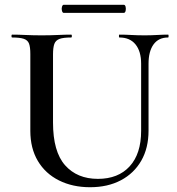

<svg xmlns="http://www.w3.org/2000/svg" viewBox="-20 -770 741 804"><path d="M571 -503Q571 -555 547.5 -584Q524 -613 480 -613Q478 -613 478 -619Q478 -625 480 -625Q505 -625 530.5 -623.5Q556 -622 586 -622Q612 -622 637.5 -623.5Q663 -625 684 -625Q686 -625 686 -619Q686 -613 684 -613Q644 -613 623 -584Q602 -555 602 -503V-223Q602 -150 571.5 -97Q541 -44 486 -15Q431 14 357 14Q284 14 227 -14.5Q170 -43 138.5 -96Q107 -149 107 -222V-544Q107 -573 101.5 -587.5Q96 -602 79.5 -607.5Q63 -613 31 -613Q28 -613 28 -619Q28 -625 31 -625Q56 -625 87.5 -623.5Q119 -622 154 -622Q191 -622 222 -623.5Q253 -625 278 -625Q281 -625 281 -619Q281 -613 278 -613Q245 -613 229 -607Q213 -601 207.5 -586Q202 -571 202 -542V-257Q202 -135 252.5 -78Q303 -21 390 -21Q475 -21 523 -73.5Q571 -126 571 -222ZM247 -716Q242 -716 239.5 -724.5Q237 -733 239.5 -741.5Q242 -750 247 -750H498Q504 -750 506 -741.5Q508 -733 506 -724.5Q504 -716 498 -716Z"/></svg>

Font: Cormorant SemiBold
Style: Regular
Weight: 600
Designer: Christian Thalmann (Catharsis Fonts)
Foundry: Catharsis Fonts
Version: Version 4.000